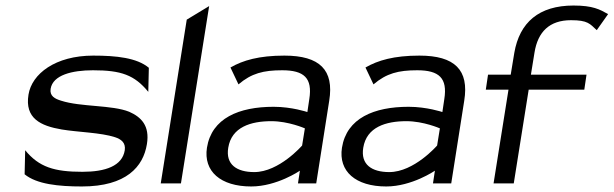

<svg xmlns="http://www.w3.org/2000/svg" viewBox="-20 -663 2218 694"><path d="M83 -321C69 -235 127 -208 203 -195C263 -185 344 -184 396 -167C417 -160 435 -148 431 -120C422 -63 361 -42 278 -42C176 -42 121 -59 71 -120L69 -33C113 3 192 11 276 11C437 11 498 -61 511 -142C522 -209 490 -240 447 -259C385 -284 272 -276 201 -299C178 -306 159 -316 163 -342C171 -392 241 -409 316 -409C418 -409 466 -392 516 -331L518 -418C475 -454 401 -462 317 -462C180 -462 95 -396 83 -321Z M561 0H634L736 -641L655 -592Z M728 -129C715 -44 777 11 888 11C981 11 1064 -46 1064 -46L1057 0H1123L1170 -299C1188 -410 1136 -462 1008 -462C916 -462 858 -445 813 -419L842 -358C889 -398 932 -409 1000 -409C1079 -409 1110 -381 1098 -305L1091 -258C1091 -258 1035 -277 969 -277C844 -277 745 -236 728 -129ZM805 -129C817 -204 887 -225 961 -225C1023 -225 1082 -199 1082 -199L1072 -137C1072 -137 989 -41 899 -41C836 -41 795 -68 805 -129Z M1216 -129C1203 -44 1265 11 1376 11C1469 11 1552 -46 1552 -46L1545 0H1611L1658 -299C1676 -410 1624 -462 1496 -462C1404 -462 1346 -445 1301 -419L1330 -358C1377 -398 1420 -409 1488 -409C1567 -409 1598 -381 1586 -305L1579 -258C1579 -258 1523 -277 1457 -277C1332 -277 1233 -236 1216 -129ZM1293 -129C1305 -204 1375 -225 1449 -225C1511 -225 1570 -199 1570 -199L1560 -137C1560 -137 1477 -41 1387 -41C1324 -41 1283 -68 1293 -129Z M1736 -339H1818L1764 0H1837L1891 -339H2092L2100 -393H1899L1912 -473C1924 -548 1966 -590 2044 -590C2105 -590 2112 -577 2137 -554L2178 -612C2148 -629 2123 -643 2053 -643C1928 -643 1858 -582 1839 -472L1826 -393H1744Z"/></svg>

Font: Charger Sport
Style: DfExtObl
Weight: 400
Designer: Jasper
Foundry: Cannot Into Space Fonts
Version: Version 1.1